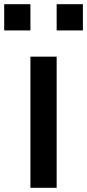

<svg xmlns="http://www.w3.org/2000/svg" viewBox="-20 -895 415 915"><path d="M125 0V-625H250V0ZM250 -750V-875H375V-750ZM0 -750V-875H125V-750Z"/></svg>

Font: Silkscreen
Style: Regular
Weight: 400
Designer: Jason Kottke
Foundry: Jason Kottke
Version: Version 1.001; ttfautohint (v1.8.4.7-5d5b)